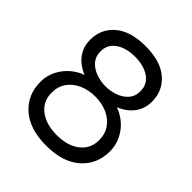

<svg xmlns="http://www.w3.org/2000/svg" viewBox="-187 -793 925 925"><g transform="rotate(45 275.0 -331.0)"><path d="M275 8Q162 8 100 -47Q38 -102 38 -190Q38 -247 72.5 -294.5Q107 -342 165 -364Q143 -372 119.5 -389.5Q96 -407 80 -435.5Q64 -464 64 -503Q64 -577 118.5 -623.5Q173 -670 275 -670Q377 -670 431.5 -623.5Q486 -577 486 -503Q486 -464 470 -435.5Q454 -407 430.5 -389.5Q407 -372 385 -364Q444 -342 478 -294.5Q512 -247 512 -190Q512 -102 450 -47Q388 8 275 8ZM275 -396Q306 -396 337.5 -406.5Q369 -417 390 -440Q411 -463 411 -499Q411 -546 373 -572Q335 -598 275 -598Q215 -598 177 -572Q139 -546 139 -499Q139 -463 160 -440Q181 -417 212.5 -406.5Q244 -396 275 -396ZM275 -64Q349 -64 393 -98.5Q437 -133 437 -191Q437 -234 415 -264.5Q393 -295 356.5 -311Q320 -327 275 -327Q231 -327 194 -311Q157 -295 135 -264.5Q113 -234 113 -191Q113 -133 157 -98.5Q201 -64 275 -64Z"/></g></svg>

Font: Questrial
Style: Regular
Weight: 400
Designer: Joe Prince, Laura Meseguer
Foundry: Joe Prince, Laura Meseguer
Version: Version 2.000; ttfautohint (v1.8.3)